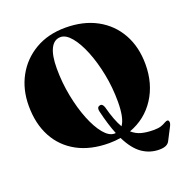

<svg xmlns="http://www.w3.org/2000/svg" viewBox="-150 -850 1087 1136"><g transform="rotate(-20 393.0 -282.0)"><path d="M383.5 -715.5Q497 -715.5 580.8 -669.8Q664.5 -624 710.2 -541.8Q756 -459.5 756 -350Q756 -228 697 -137Q638 -46 534 -8Q560.5 15.5 593.2 24Q626 32.5 668.5 32.5Q697.5 32.5 713.5 27.5Q729.5 22.5 739 16.8Q748.5 11 757.5 8Q770.5 4.5 773 17.5Q775.5 26.5 767.5 43.5L727 122Q720 137.5 704.2 145.2Q688.5 153 661 153Q602.5 153 554.2 119.8Q506 86.5 468 9.5Q433 15.5 395.5 15.5Q279 15.5 195.5 -29.8Q112 -75 67.2 -158Q22.5 -241 22.5 -354.5Q22.5 -457.5 67.2 -539Q112 -620.5 193.2 -668Q274.5 -715.5 383.5 -715.5ZM404.5 -180.5Q401.5 -192.5 404 -201.2Q406.5 -210 417 -213Q427.5 -216.5 434.2 -210Q441 -203.5 444.5 -192Q468 -102.5 497 -53.5Q527 -94 527 -199Q527 -287.5 510.2 -372Q493.5 -456.5 466 -524.5Q438.5 -592.5 405 -632.8Q371.5 -673 338 -673Q297 -673 275.5 -630.2Q254 -587.5 254 -505.5Q254 -416.5 270.8 -331Q287.5 -245.5 315 -176.8Q342.5 -108 376 -67.5Q409.5 -27 443 -27Q447.5 -27 451.5 -27.5Q425.5 -91.5 404.5 -180.5Z"/></g></svg>

Font: Fraunces 72pt Black
Style: Regular
Weight: 900
Version: Version 1.000;[0bf87f6ff]